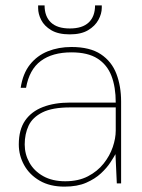

<svg xmlns="http://www.w3.org/2000/svg" viewBox="-20 -683 529 715"><path d="M220 12Q166 12 128 -10Q90 -32 70 -68Q50 -104 50 -145Q50 -200 73.5 -234Q97 -268 140 -284.5Q183 -301 241 -301H411Q411 -359 395 -400.5Q379 -442 343 -465Q307 -488 246 -488Q175 -488 132 -456Q89 -424 77 -356H57Q65 -409 91.5 -442.5Q118 -476 158 -492Q198 -508 246 -508Q315 -508 355.5 -481Q396 -454 413.5 -408Q431 -362 431 -305V0H415L410 -109Q404 -98 391 -78Q378 -58 356 -37.5Q334 -17 301 -2.5Q268 12 220 12ZM223 -8Q272 -8 307.5 -26.5Q343 -45 366 -74Q389 -103 400 -135.5Q411 -168 411 -197V-283H241Q175 -283 138 -264.5Q101 -246 86.5 -215Q72 -184 72 -145Q72 -109 89.5 -77.5Q107 -46 141 -27Q175 -8 223 -8ZM240 -555Q197 -555 171 -570.5Q145 -586 133.5 -608.5Q122 -631 122 -653V-663H146Q146 -622 169.5 -599.5Q193 -577 240 -577Q287 -577 310.5 -599.5Q334 -622 334 -663H359V-654Q359 -632 346.5 -609Q334 -586 308 -570.5Q282 -555 240 -555Z"/></svg>

Font: DM Sans 24pt Thin
Style: Regular
Weight: 250
Designer: Colophon Foundry, Jonny Pinhorn
Foundry: Colophon Foundry
Version: Version 4.004;gftools[0.9.30]